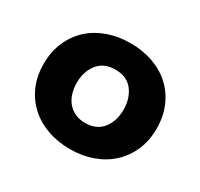

<svg xmlns="http://www.w3.org/2000/svg" viewBox="-109 -607 782 750"><g transform="rotate(30 282.5 -231.5)"><path d="M283 7Q227 7 180 -10Q133 -27 99 -58.5Q65 -90 46.5 -133.5Q28 -177 28 -231Q28 -286 47.5 -330.5Q67 -375 101 -406Q135 -437 181.5 -453.5Q228 -470 283 -470Q339 -470 386 -453Q433 -436 466.5 -404.5Q500 -373 518.5 -329Q537 -285 537 -231Q537 -176 517.5 -132Q498 -88 464 -57Q430 -26 383.5 -9.5Q337 7 283 7ZM283 -111Q334 -111 361 -145Q388 -179 388 -231Q388 -282 361.5 -316.5Q335 -351 283 -351Q231 -351 204 -316.5Q177 -282 177 -231Q177 -207 183.5 -185Q190 -163 203.5 -146.5Q217 -130 237 -120.5Q257 -111 283 -111Z"/></g></svg>

Font: Tilda Sans Extra Bold
Style: Regular
Weight: 800
Designer: ParaType Ltd
Foundry: ParaType Ltd
Version: Version 1.009